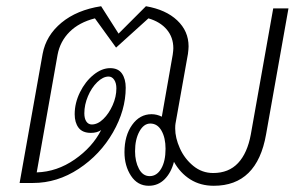

<svg xmlns="http://www.w3.org/2000/svg" viewBox="-20 -587 974 617"><path d="M907 -560 835 -155Q806 10 667 10Q624 10 591.5 -10.5Q559 -31 539 -67Q530 -32 509 -11Q488 10 458 10Q422 10 401 -22Q380 -54 380 -98Q380 -151 404.5 -185.5Q429 -220 467 -220Q484 -220 500 -212L535 -411Q537 -425 537 -432Q537 -467 516 -492Q495 -517 457 -528L353 -434L285 -528Q234 -515 203.5 -484.5Q173 -454 165 -411L98 -33Q163 -35 220 -74.5Q277 -114 305 -169Q292 -160 272 -160Q245 -160 232.5 -176.5Q220 -193 220 -220Q220 -256 237 -290.5Q254 -325 280.5 -346.5Q307 -368 334 -368Q360 -368 372 -350.5Q384 -333 384 -305Q384 -233 343 -161.5Q302 -90 233 -44.5Q164 1 86 1H43L117 -414Q128 -473 177.5 -514Q227 -555 305 -567L361 -479L449 -567Q513 -556 549.5 -521.5Q586 -487 586 -438Q586 -430 584 -414L544 -190Q543 -185 543 -174Q543 -144 558 -110.5Q573 -77 601 -54Q629 -31 665 -31Q715 -31 745 -63Q775 -95 786 -155L858 -560ZM275 -187Q294 -187 312 -204.5Q330 -222 342 -249Q354 -276 354 -303Q354 -320 347 -330.5Q340 -341 329 -341Q311 -341 292.5 -323Q274 -305 262.5 -277.5Q251 -250 251 -223Q251 -206 257.5 -196.5Q264 -187 275 -187ZM512 -109Q512 -144 499 -167Q486 -190 463 -190Q442 -190 428 -164.5Q414 -139 414 -101Q414 -68 426.5 -44.5Q439 -21 461 -21Q484 -21 498 -45Q512 -69 512 -109Z"/></svg>

Font: KoHo Light
Style: Italic
Weight: 300
Italic angle: -10°
Version: Version 1.000; ttfautohint (v1.6)